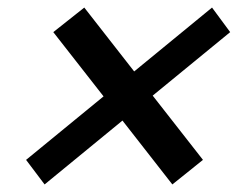

<svg xmlns="http://www.w3.org/2000/svg" viewBox="-20 -654 640 508"><path d="M436 -166 517 -231 384 -401 589 -569 541 -634 335 -465 203 -634 121 -569 254 -399 49 -231 98 -166 304 -335Z"/></svg>

Font: Victor Mono Thin
Style: Bold Italic
Weight: 700
Italic angle: -12°
Monospace: yes
Version: Version 1.561;gftools[0.9.30]